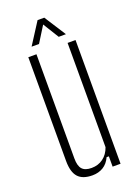

<svg xmlns="http://www.w3.org/2000/svg" viewBox="-143 -807 636 875"><g transform="rotate(-20 174.5 -369.0)"><path d="M149.5 6Q102 6 80 -18.5Q58 -43 58 -97V-600H97.5V-94.5Q97.5 -58.5 111.5 -42.8Q125.5 -27 157 -27Q189.5 -27 213.5 -44.8Q237.5 -62.5 248.5 -94.5V-600H287V0H248.5V-50H237.5Q224.5 -21.5 201.8 -7.8Q179 6 149.5 6ZM88.5 -640 155.5 -744.5H188L255 -640H220L172.5 -717L124.5 -640Z"/></g></svg>

Font: Big Shoulders Thin
Style: Regular
Weight: 100
Version: Version 2.002